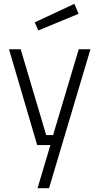

<svg xmlns="http://www.w3.org/2000/svg" viewBox="-20 -757 518 1002"><path d="M27 -500H88L221 -52H257L391 -500H452L236 225H176L243 0H174ZM161 -640 368 -737 390 -685 180 -598Z"/></svg>

Font: Titillium Web Light
Style: Regular
Weight: 300
Version: Version 1.002;PS 57.000;hotconv 1.0.70;makeotf.lib2.5.55311